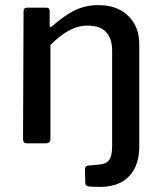

<svg xmlns="http://www.w3.org/2000/svg" viewBox="-20 -560 631 750"><path d="M364 -540Q438 -540 481 -498Q524 -456 524 -387V12Q524 63 505.5 98.5Q487 134 453 152Q419 170 371 170Q334 170 323.5 167.5Q313 165 313 154L312 101Q312 96 315 91.5Q318 87 324 87L364 83Q392 82 405 66.5Q418 51 418 12V-363Q418 -407 395.5 -433.5Q373 -460 321 -460Q284 -460 248 -440Q212 -420 177 -384V-17Q177 0 158 0H86Q70 0 70 -16L72 -515Q72 -530 85 -530H162Q174 -530 174 -517V-461Q174 -456 176.5 -454.5Q179 -453 184 -458Q219 -488 247.5 -506Q276 -524 304.5 -532Q333 -540 364 -540Z"/></svg>

Font: Libre Franklin Thin Medium
Style: Regular
Weight: 500
Version: Version 3.000